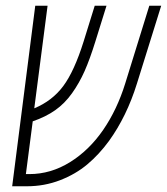

<svg xmlns="http://www.w3.org/2000/svg" viewBox="-20 -650 582 670"><path d="M73.7 0H22.5L103 -629.9H146L99.6 -272Q162.1 -297.9 200.7 -349.6Q239.3 -401.4 272 -505.9L310.5 -629.9H351.6L313 -505.9Q293.9 -444.3 275.4 -402.3Q256.8 -360.4 231.4 -324.7Q206.1 -289.1 172.9 -265.6Q139.6 -242.2 94.2 -226.6L70.3 -42.5H82.5Q157.2 -42.5 224.4 -84.2Q291.5 -126 340.1 -196.8Q388.7 -267.6 417 -358.9L501 -629.9H542.5L458 -358.9Q422.4 -244.1 360.4 -158.2Q325.7 -110.8 284.7 -76.4Q243.7 -42 189.2 -21Q134.8 0 73.7 0Z"/></svg>

Font: Open Sans Hebrew Condensed Light
Style: Italic
Weight: 300
Width: 3
Italic angle: -12°
Foundry: Ascender Corporation, Yanek Iontef
Version: Version 2.001;PS 002.001;hotconv 1.0.70;makeotf.lib2.5.58329